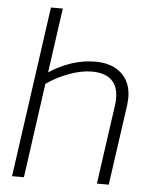

<svg xmlns="http://www.w3.org/2000/svg" viewBox="-55 -839 740 886"><g transform="rotate(5 315.0 -395.5)"><path d="M537 -407Q537 -398 535 -376L482 0H427L479 -369Q481 -380 481 -401Q481 -456 450 -484.5Q419 -513 359 -513Q312 -513 255.5 -492.5Q199 -472 150 -438L89 0H34L145 -791H200L158 -492Q264 -560 371 -560Q449 -560 493 -519Q537 -478 537 -407Z"/></g></svg>

Font: Krub Light
Style: Italic
Weight: 300
Italic angle: -8°
Designer: Ekaluck Peanpanawate
Foundry: Cadson Demak Co.,Ltd.
Version: Version 1.000; ttfautohint (v1.6)